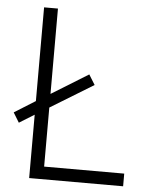

<svg xmlns="http://www.w3.org/2000/svg" viewBox="-52 -757 619 800"><g transform="rotate(5 257.5 -357.0)"><path d="M100 0H493V-53H158V-300L338 -410L312 -452L158 -357V-714H100V-322L12 -267L37 -226L100 -265Z"/></g></svg>

Font: Noto Sans Malayalam Light
Style: Regular
Weight: 300
Designer: Jelle Bosma - Monotype Design Team
Foundry: Monotype Imaging Inc.
Version: Version 2.104